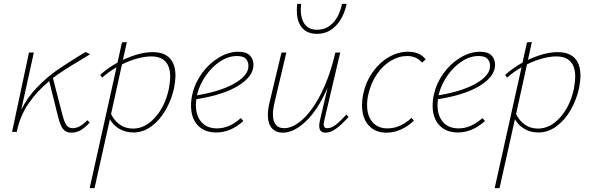

<svg xmlns="http://www.w3.org/2000/svg" viewBox="-20 -678 3043 987"><path d="M429 -60 441 -48Q416 -21 394.5 -8.5Q373 4 347 4Q319 4 304 -15Q289 -34 278 -80L233 -261Q170 -209 126.5 -145.5Q83 -82 66 0H42L129 -408H154L89 -113Q121 -178 171 -229.5Q221 -281 271.5 -316Q322 -351 392 -394L420 -411L443 -399L392 -368Q299 -313 252 -277L301 -87Q311 -49 322 -34Q333 -19 354 -19Q390 -19 429 -60Z M882 -288Q882 -266 875 -226Q862 -166 832 -113.5Q802 -61 759 -29Q716 3 666 3Q626 3 594.5 -15Q563 -33 545 -65L466 289H441L579 -332Q540 -310 505 -279L495 -293Q536 -330 584 -356L607 -460L632 -462L612 -370Q697 -410 765 -410Q823 -410 852.5 -379Q882 -348 882 -288ZM855 -283Q855 -388 757 -388Q726 -388 686.5 -377.5Q647 -367 607 -347L551 -92Q567 -58 596 -37.5Q625 -17 664 -17Q726 -17 777.5 -74.5Q829 -132 848 -221Q855 -261 855 -283Z M1283 -345Q1283 -286 1206 -238Q1129 -190 989 -168Q987 -148 987 -138Q987 -83 1015.5 -50.5Q1044 -18 1096 -18Q1159 -18 1218 -71L1231 -56Q1166 3 1092 3Q1031 3 996.5 -34Q962 -71 962 -135Q962 -165 969 -194Q982 -252 1018.5 -302Q1055 -352 1105 -382Q1155 -412 1205 -412Q1246 -412 1264.5 -393Q1283 -374 1283 -345ZM1257 -341Q1257 -361 1244 -375.5Q1231 -390 1198 -390Q1154 -390 1112 -362.5Q1070 -335 1038.5 -290Q1007 -245 994 -195L992 -188Q1107 -207 1177 -244.5Q1247 -282 1256 -326Q1257 -330 1257 -341Z M1772 -77Q1736 -37 1707.5 -16.5Q1679 4 1654 4Q1621 4 1621 -31Q1621 -43 1624 -56L1664 -227Q1615 -114 1553 -55Q1491 4 1434 4Q1398 4 1377.5 -19Q1357 -42 1357 -87Q1357 -116 1366 -153L1427 -408H1452L1392 -154Q1383 -117 1383 -91Q1383 -19 1441 -19Q1485 -19 1535 -63.5Q1585 -108 1630 -196Q1675 -284 1704 -408H1729L1647 -59Q1644 -47 1644 -39Q1644 -19 1662 -19Q1683 -19 1705.5 -36Q1728 -53 1760 -89ZM1506 -623Q1506 -646 1508 -658H1528Q1526 -638 1526 -629Q1526 -581 1547 -553Q1568 -525 1610 -525Q1658 -525 1691.5 -560Q1725 -595 1738 -658H1762Q1747 -588 1707 -546Q1667 -504 1609 -504Q1560 -504 1533 -535Q1506 -566 1506 -623Z M2073 -390Q2030 -390 1989 -365.5Q1948 -341 1917.5 -296.5Q1887 -252 1874 -195Q1867 -167 1867 -138Q1867 -82 1895 -50Q1923 -18 1972 -18Q2006 -18 2037.5 -32.5Q2069 -47 2095 -72L2108 -58Q2078 -29 2041.5 -12.5Q2005 4 1967 4Q1908 4 1874.5 -34Q1841 -72 1841 -137Q1841 -164 1847 -194Q1860 -256 1895 -306Q1930 -356 1978 -384Q2026 -412 2078 -412Q2138 -412 2168 -373L2150 -356Q2121 -390 2073 -390Z M2525 -345Q2525 -286 2448 -238Q2371 -190 2231 -168Q2229 -148 2229 -138Q2229 -83 2257.5 -50.5Q2286 -18 2338 -18Q2401 -18 2460 -71L2473 -56Q2408 3 2334 3Q2273 3 2238.5 -34Q2204 -71 2204 -135Q2204 -165 2211 -194Q2224 -252 2260.5 -302Q2297 -352 2347 -382Q2397 -412 2447 -412Q2488 -412 2506.5 -393Q2525 -374 2525 -345ZM2499 -341Q2499 -361 2486 -375.5Q2473 -390 2440 -390Q2396 -390 2354 -362.5Q2312 -335 2280.5 -290Q2249 -245 2236 -195L2234 -188Q2349 -207 2419 -244.5Q2489 -282 2498 -326Q2499 -330 2499 -341Z M2964 -288Q2964 -266 2957 -226Q2944 -166 2914 -113.5Q2884 -61 2841 -29Q2798 3 2748 3Q2708 3 2676.5 -15Q2645 -33 2627 -65L2548 289H2523L2661 -332Q2622 -310 2587 -279L2577 -293Q2618 -330 2666 -356L2689 -460L2714 -462L2694 -370Q2779 -410 2847 -410Q2905 -410 2934.5 -379Q2964 -348 2964 -288ZM2937 -283Q2937 -388 2839 -388Q2808 -388 2768.5 -377.5Q2729 -367 2689 -347L2633 -92Q2649 -58 2678 -37.5Q2707 -17 2746 -17Q2808 -17 2859.5 -74.5Q2911 -132 2930 -221Q2937 -261 2937 -283Z"/></svg>

Font: Ysabeau Extralight
Style: Italic
Weight: 200
Italic angle: -12°
Designer: Christian Thalmann (Catharsis Fonts)
Version: Version 0.003